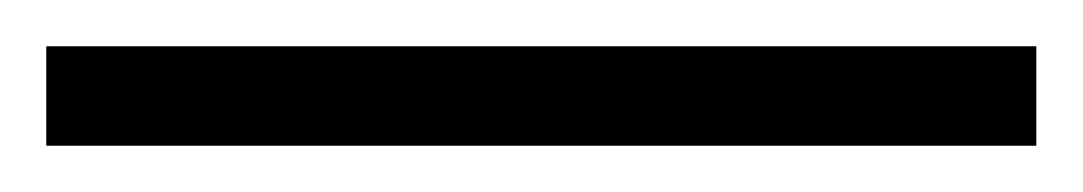

<svg xmlns="http://www.w3.org/2000/svg" viewBox="-24 -823 468 83"><path d="M-4 -760H424V-803H-4Z"/></svg>

Font: Noto Serif Ethiopic SemiCondensed ExtraLight
Style: Regular
Weight: 200
Width: 4
Designer: Monotype Design Team
Foundry: Monotype Imaging Inc.
Version: Version 2.102